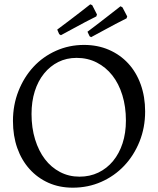

<svg xmlns="http://www.w3.org/2000/svg" viewBox="-20 -857 732 889"><path d="M348 -39Q396 -39 435.5 -58Q475 -77 503.5 -111.5Q532 -146 547.5 -193.5Q563 -241 563 -299Q563 -363 546.5 -416.5Q530 -470 500 -508Q470 -546 428 -567.5Q386 -589 335 -589Q288 -589 250 -570Q212 -551 184 -516.5Q156 -482 141 -434.5Q126 -387 126 -329Q126 -265 142.5 -211.5Q159 -158 188 -120Q217 -82 258 -60.5Q299 -39 348 -39ZM317 12Q255 12 204.5 -10.5Q154 -33 117 -74Q80 -115 60 -171.5Q40 -228 40 -297Q40 -371 65.5 -435.5Q91 -500 135 -547.5Q179 -595 239.5 -622Q300 -649 369 -649Q432 -649 484 -626.5Q536 -604 573.5 -563.5Q611 -523 631.5 -466Q652 -409 652 -341Q652 -266 626 -201.5Q600 -137 555 -89.5Q510 -42 449 -15Q388 12 317 12ZM426 -781Q401 -769 375 -755Q352 -743 323 -727Q294 -711 262 -694L254 -699L245 -720Q272 -740 299 -760.5Q326 -781 348 -798Q374 -818 398 -837L407 -833L429 -790ZM566 -772Q541 -760 515 -746Q492 -734 463 -718Q434 -702 402 -685L395 -689L385 -710Q412 -730 439 -751Q466 -772 488 -789Q514 -809 538 -828L547 -823L569 -781Z"/></svg>

Font: Alegreya
Style: Regular
Weight: 400
Designer: Juan Pablo del Peral
Foundry: Juan Pablo del Peral
Version: Version 1.003